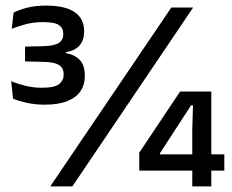

<svg xmlns="http://www.w3.org/2000/svg" viewBox="-20 -666 830 686"><path d="M140 -292Q104.5 -292 74.2 -299Q44 -306 26.5 -313.5L20 -376Q41 -367 69.5 -359.8Q98 -352.5 129.5 -352.5Q175.5 -352.5 191.5 -365.8Q207.5 -379 207.5 -399V-401.5Q207.5 -411.5 203.8 -419.5Q200 -427.5 191.8 -433Q183.5 -438.5 169.8 -441.5Q156 -444.5 135.5 -445L69.5 -446.5V-499.5L135.5 -501Q173.5 -502 189.8 -512.5Q206 -523 206 -543V-546Q206 -565.5 190.8 -576.2Q175.5 -587 134 -587Q99.5 -587 71 -579.2Q42.5 -571.5 22 -563L28.5 -621Q48 -631 77.2 -638.5Q106.5 -646 144 -646Q212.5 -646 246.5 -622.8Q280.5 -599.5 280.5 -555.5V-552Q280.5 -522.5 264.5 -503.8Q248.5 -485 215 -479.5V-471.5L212.5 -477Q248.5 -470.5 265.8 -451Q283 -431.5 283 -397V-392.5Q283 -363.5 268 -340.8Q253 -318 221.2 -305Q189.5 -292 140 -292ZM159.5 0 592 -639H670L238.5 0ZM667 0V-204L669.5 -289.5H662.5L551.5 -118.5V-94.5L518 -114.5H781.5V-56.5H477.5V-120.5L623.5 -339H735V0Z"/></svg>

Font: Anek Latin Medium Medium
Style: Regular
Weight: 500
Version: Version 1.003